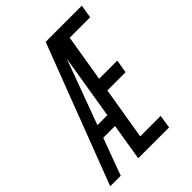

<svg xmlns="http://www.w3.org/2000/svg" viewBox="-231 -845 955 955"><g transform="rotate(-45 246.5 -367.5)"><path d="M-21 0 260 -735H514L503 -665H359L318 -417H446L434 -347H306L260 -70H404L393 0H176L208 -195H125L53 0ZM149 -260H219L275 -602Q265 -574 254.5 -546Q244 -518 234 -490Z"/></g></svg>

Font: Iosevka Fixed
Style: Italic
Weight: 400
Italic angle: -9°
Monospace: yes
Designer: Belleve Invis
Foundry: Belleve Invis
Version: Version 33.2.4